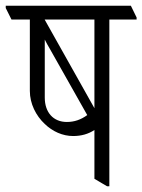

<svg xmlns="http://www.w3.org/2000/svg" viewBox="-48 -643 496 669"><path d="M207 -169C235 -169 260 -176 281 -190V-20L325 6H333V-575H428V-582L408 -623H-28V-615L-8 -575H56V-326C56 -282 77 -240 108 -211C135 -185 170 -169 207 -169ZM108 -574V-575H281V-266ZM108 -303V-505C113 -495 119 -484 125 -474L256 -242C234 -226 211 -218 185 -218C138 -218 108 -251 108 -303Z"/></svg>

Font: Noto Serif Devanagari ExtraCondensed Light
Style: Regular
Weight: 300
Width: 2
Designer: Universal Thirst, Indian Type Foundry and the Monotype Design Team
Foundry: Monotype Imaging Inc.
Version: Version 2.004